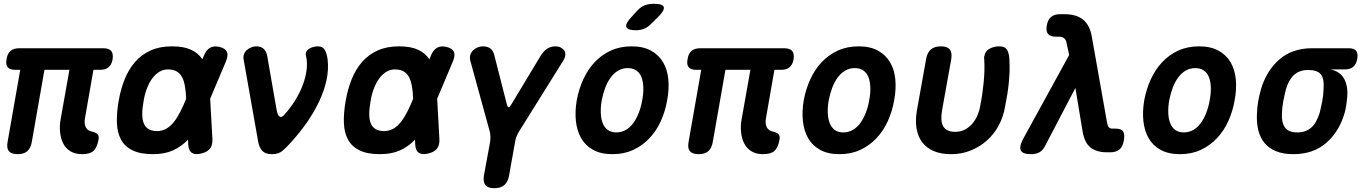

<svg xmlns="http://www.w3.org/2000/svg" viewBox="-20 -805 7240 1015"><path d="M414 10Q377 10 352 -5.5Q327 -21 314 -47Q301 -73 297.5 -107Q294 -141 301 -177L347 -436H215L148 -54Q142 -21 124 -5.5Q106 10 73 10Q41 10 27.5 -5.5Q14 -21 20 -54L87 -436H60Q31 -436 20 -450.5Q9 -465 15 -493Q19 -522 36 -536Q53 -550 81 -550H525Q556 -550 568 -535.5Q580 -521 575 -490Q570 -463 554 -449.5Q538 -436 511 -436H474L429 -179Q424 -150 434 -131.5Q444 -113 468 -109Q490 -103 497 -94Q504 -85 501 -67Q493 -24 474 -7Q455 10 414 10Z M1103 -68Q1104 -36 1089 -18Q1074 0 1042 7Q1010 14 993.5 2.5Q977 -9 975 -41L974 -67L973 -66Q939 -30 894.5 -10Q850 10 788 10Q722 10 681 -10Q640 -30 620 -66.5Q600 -103 598 -154.5Q596 -206 607 -270Q618 -334 639.5 -387Q661 -440 695 -478.5Q729 -517 777 -538.5Q825 -560 889 -560Q951 -560 989 -542.5Q1027 -525 1049 -493Q1049 -492 1050 -491L1057 -509Q1070 -541 1090.5 -552.5Q1111 -564 1140 -557Q1170 -550 1179 -532Q1188 -514 1175 -482L1091 -283ZM964 -283Q963 -319 958 -347Q953 -378 942 -398Q931 -418 913 -428Q895 -438 867 -438Q844 -438 823.5 -426Q803 -414 786.5 -392.5Q770 -371 757.5 -339.5Q745 -308 739 -270Q732 -232 732 -202.5Q732 -173 740 -153Q748 -133 765.5 -122.5Q783 -112 810 -112Q837 -112 859 -124.5Q881 -137 899.5 -160.5Q918 -184 934 -216Q950 -247 964 -283Z M1345 -55 1268 -490Q1265 -506 1270 -519Q1275 -532 1285.5 -541Q1296 -550 1309 -555Q1322 -560 1334 -560Q1359 -560 1373 -547.5Q1387 -535 1392 -513L1442 -226Q1447 -197 1457 -189.5Q1467 -182 1480 -195Q1513 -231 1538.5 -271.5Q1564 -312 1580 -354Q1596 -396 1601 -436.5Q1606 -477 1597 -513Q1595 -524 1599.5 -532.5Q1604 -541 1613.5 -547Q1623 -553 1636 -556.5Q1649 -560 1661 -560Q1686 -560 1697 -541Q1708 -522 1712 -490Q1718 -436 1706 -381Q1694 -326 1668 -270.5Q1642 -215 1604 -160Q1566 -105 1517 -51Q1493 -24 1472.5 -7Q1452 10 1418 10Q1384 10 1367.5 -6.5Q1351 -23 1345 -55Z M2303 -68Q2304 -36 2289 -18Q2274 0 2242 7Q2210 14 2193.5 2.5Q2177 -9 2175 -41L2174 -67L2173 -66Q2139 -30 2094.5 -10Q2050 10 1988 10Q1922 10 1881 -10Q1840 -30 1820 -66.5Q1800 -103 1798 -154.5Q1796 -206 1807 -270Q1818 -334 1839.5 -387Q1861 -440 1895 -478.5Q1929 -517 1977 -538.5Q2025 -560 2089 -560Q2151 -560 2189 -542.5Q2227 -525 2249 -493Q2249 -492 2250 -491L2257 -509Q2270 -541 2290.5 -552.5Q2311 -564 2340 -557Q2370 -550 2379 -532Q2388 -514 2375 -482L2291 -283ZM2164 -283Q2163 -319 2158 -347Q2153 -378 2142 -398Q2131 -418 2113 -428Q2095 -438 2067 -438Q2044 -438 2023.5 -426Q2003 -414 1986.5 -392.5Q1970 -371 1957.5 -339.5Q1945 -308 1939 -270Q1932 -232 1932 -202.5Q1932 -173 1940 -153Q1948 -133 1965.5 -122.5Q1983 -112 2010 -112Q2037 -112 2059 -124.5Q2081 -137 2099.5 -160.5Q2118 -184 2134 -216Q2150 -247 2164 -283Z M2593 190Q2559 190 2546 173.5Q2533 157 2538 124L2571 -55Q2573 -70 2572.5 -83.5Q2572 -97 2569 -110L2466 -485Q2462 -501 2466.5 -515Q2471 -529 2480.5 -538.5Q2490 -548 2504 -554Q2518 -560 2533 -560Q2557 -560 2572.5 -548.5Q2588 -537 2594 -510L2660 -251Q2664 -238 2669 -238Q2674 -238 2682 -251L2838 -510Q2855 -537 2874 -548.5Q2893 -560 2917 -560Q2932 -560 2944 -554Q2956 -548 2962.5 -538.5Q2969 -529 2968.5 -515Q2968 -501 2958 -485L2724 -110Q2716 -97 2710.5 -83.5Q2705 -70 2703 -55L2671 124Q2665 157 2646 173.5Q2627 190 2593 190Z M3218 10Q3157 10 3116 -12.5Q3075 -35 3052.5 -74Q3030 -113 3024.5 -165Q3019 -217 3029 -275Q3040 -334 3063.5 -385.5Q3087 -437 3123.5 -476Q3160 -515 3209 -537.5Q3258 -560 3319 -560Q3380 -560 3421 -537.5Q3462 -515 3485 -476.5Q3508 -438 3513 -386Q3518 -334 3507 -275Q3497 -217 3473.5 -165Q3450 -113 3413 -74Q3376 -35 3327.5 -12.5Q3279 10 3218 10ZM3238 -105Q3265 -105 3288 -118Q3311 -131 3328 -154.5Q3345 -178 3357 -209Q3369 -240 3375 -275Q3382 -311 3381 -342Q3380 -373 3371.5 -396Q3363 -419 3344.5 -432Q3326 -445 3299 -445Q3271 -445 3248.5 -432Q3226 -419 3208.5 -395.5Q3191 -372 3179.5 -341Q3168 -310 3161 -275Q3155 -240 3156 -209Q3157 -178 3166 -154.5Q3175 -131 3193 -118Q3211 -105 3238 -105ZM3422 -679Q3405 -661 3385 -653Q3365 -645 3342 -645Q3297 -645 3291 -662.5Q3285 -680 3319 -716L3349 -749Q3370 -771 3390.5 -778Q3411 -785 3438 -785Q3484 -785 3489 -767.5Q3494 -750 3459 -715Z M4014 10Q3977 10 3952 -5.5Q3927 -21 3914 -47Q3901 -73 3897.5 -107Q3894 -141 3901 -177L3947 -436H3815L3748 -54Q3742 -21 3724 -5.5Q3706 10 3673 10Q3641 10 3627.5 -5.5Q3614 -21 3620 -54L3687 -436H3660Q3631 -436 3620 -450.5Q3609 -465 3615 -493Q3619 -522 3636 -536Q3653 -550 3681 -550H4125Q4156 -550 4168 -535.5Q4180 -521 4175 -490Q4170 -463 4154 -449.5Q4138 -436 4111 -436H4074L4029 -179Q4024 -150 4034 -131.5Q4044 -113 4068 -109Q4090 -103 4097 -94Q4104 -85 4101 -67Q4093 -24 4074 -7Q4055 10 4014 10Z M4418 10Q4357 10 4316 -12.5Q4275 -35 4252.5 -74Q4230 -113 4224.5 -165Q4219 -217 4229 -275Q4240 -334 4263.5 -385.5Q4287 -437 4323.5 -476Q4360 -515 4409 -537.5Q4458 -560 4519 -560Q4580 -560 4621 -537.5Q4662 -515 4685 -476.5Q4708 -438 4713 -386Q4718 -334 4707 -275Q4697 -217 4673.5 -165Q4650 -113 4613 -74Q4576 -35 4527.5 -12.5Q4479 10 4418 10ZM4438 -105Q4465 -105 4488 -118Q4511 -131 4528 -154.5Q4545 -178 4557 -209Q4569 -240 4575 -275Q4582 -311 4581 -342Q4580 -373 4571.5 -396Q4563 -419 4544.5 -432Q4526 -445 4499 -445Q4471 -445 4448.5 -432Q4426 -419 4408.5 -395.5Q4391 -372 4379.5 -341Q4368 -310 4361 -275Q4355 -240 4356 -209Q4357 -178 4366 -154.5Q4375 -131 4393 -118Q4411 -105 4438 -105Z M4876 -494Q4882 -527 4901 -543.5Q4920 -560 4954 -560Q4988 -560 5001 -543.5Q5014 -527 5009 -494L4960 -221Q4956 -197 4956.5 -176.5Q4957 -156 4964.5 -140.5Q4972 -125 4988 -116.5Q5004 -108 5029 -108Q5058 -108 5081 -120Q5104 -132 5120 -151Q5136 -170 5146.5 -193.5Q5157 -217 5161 -241Q5168 -275 5172.5 -306.5Q5177 -338 5180 -368Q5183 -398 5184 -428.5Q5185 -459 5183 -494Q5183 -498 5182.5 -501.5Q5182 -505 5184 -509Q5189 -537 5213 -548.5Q5237 -560 5261 -560Q5279 -560 5289 -555Q5299 -550 5304 -541.5Q5309 -533 5312 -521Q5315 -509 5316 -494Q5318 -460 5317 -429Q5316 -398 5313 -367.5Q5310 -337 5305 -305.5Q5300 -274 5293 -240Q5284 -187 5259.5 -141.5Q5235 -96 5197.5 -62.5Q5160 -29 5112 -9.5Q5064 10 5008 10Q4955 10 4917 -6Q4879 -22 4856 -52Q4833 -82 4825.5 -124.5Q4818 -167 4827 -220Z M5504 -32Q5492 -9 5474 0.5Q5456 10 5431 10Q5385 10 5376 -10.5Q5367 -31 5390 -73L5632 -514L5618 -580Q5615 -596 5604.5 -603.5Q5594 -611 5580 -611H5563Q5532 -611 5520 -626Q5508 -641 5514 -671Q5519 -701 5536.5 -715.5Q5554 -730 5584 -730H5608Q5669 -730 5704.5 -702Q5740 -674 5751 -616L5832 -159Q5835 -140 5841.5 -132.5Q5848 -125 5860 -125H5877Q5909 -125 5918 -109Q5927 -93 5921 -61Q5915 -28 5897 -14Q5879 0 5851 0H5831Q5776 0 5744.5 -25.5Q5713 -51 5703 -111L5665 -340Z M6218 10Q6157 10 6116 -12.5Q6075 -35 6052.5 -74Q6030 -113 6024.5 -165Q6019 -217 6029 -275Q6040 -334 6063.5 -385.5Q6087 -437 6123.5 -476Q6160 -515 6209 -537.5Q6258 -560 6319 -560Q6380 -560 6421 -537.5Q6462 -515 6485 -476.5Q6508 -438 6513 -386Q6518 -334 6507 -275Q6497 -217 6473.5 -165Q6450 -113 6413 -74Q6376 -35 6327.5 -12.5Q6279 10 6218 10ZM6238 -105Q6265 -105 6288 -118Q6311 -131 6328 -154.5Q6345 -178 6357 -209Q6369 -240 6375 -275Q6382 -311 6381 -342Q6380 -373 6371.5 -396Q6363 -419 6344.5 -432Q6326 -445 6299 -445Q6271 -445 6248.5 -432Q6226 -419 6208.5 -395.5Q6191 -372 6179.5 -341Q6168 -310 6161 -275Q6155 -240 6156 -209Q6157 -178 6166 -154.5Q6175 -131 6193 -118Q6211 -105 6238 -105Z M7089 -438H7014Q7065 -427 7086 -388Q7107 -349 7102 -291Q7100 -270 7097 -249Q7094 -228 7088 -207Q7060 -110 6991.5 -50Q6923 10 6817 10Q6764 10 6726 -5.5Q6688 -21 6664.5 -49.5Q6641 -78 6631.5 -118.5Q6622 -159 6625 -207Q6626 -239 6631.5 -270Q6637 -301 6646 -333Q6675 -431 6743 -490.5Q6811 -550 6917 -550H7110Q7138 -550 7149 -536.5Q7160 -523 7155 -494Q7150 -466 7134 -452Q7118 -438 7089 -438ZM6838 -105Q6863 -105 6881 -112Q6899 -119 6913.5 -132Q6928 -145 6938 -164Q6948 -183 6956 -207Q6964 -239 6970 -270Q6976 -301 6977 -333Q6981 -389 6962.5 -412Q6944 -435 6896 -435Q6849 -435 6820.5 -408.5Q6792 -382 6778 -333Q6770 -301 6764 -270Q6758 -239 6757 -207Q6754 -158 6772.5 -131.5Q6791 -105 6838 -105Z"/></svg>

Font: Maple Mono
Style: Bold Italic
Weight: 700
Italic angle: -10°
Monospace: yes
Designer: subframe7536
Version: Version 7.000